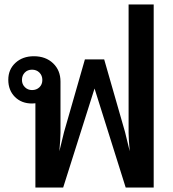

<svg xmlns="http://www.w3.org/2000/svg" viewBox="-20 -837 773 857"><path d="M666 -817V0H541L402 -442L262 0H138V-376Q133 -375 123 -375Q76 -375 46.5 -404.5Q17 -434 17 -481Q17 -527 49 -556.5Q81 -586 131 -586Q184 -586 217 -554.5Q250 -523 250 -473V-244Q250 -219 245 -162L266 -248L359 -572H445L538 -248L559 -162Q554 -219 554 -244V-817ZM169 -480Q169 -500 156 -513Q143 -526 123 -526Q103 -526 90.5 -513Q78 -500 78 -480Q78 -461 91 -448Q104 -435 123 -435Q143 -435 156 -447.5Q169 -460 169 -480Z"/></svg>

Font: Sarabun SemiBold
Style: Regular
Weight: 600
Designer: Suppakit Chalermlarp | Katatrad Co.,Ltd.
Foundry: Cadson Demak Co.,Ltd.
Version: Version 1.000; ttfautohint (v1.6)